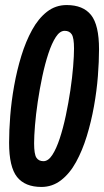

<svg xmlns="http://www.w3.org/2000/svg" viewBox="-20 -730 412 760"><path d="M144 10Q79 10 47.5 -29.5Q16 -69 16 -165Q16 -213 20.5 -271Q25 -329 36 -390.5Q47 -452 64.5 -509Q82 -566 107 -611.5Q132 -657 166 -683.5Q200 -710 244 -710Q309 -710 340.5 -670.5Q372 -631 372 -535Q372 -487 367.5 -429Q363 -371 352 -309.5Q341 -248 323.5 -191Q306 -134 281 -88.5Q256 -43 221.5 -16.5Q187 10 144 10ZM152 -92Q171 -92 187 -116.5Q203 -141 216.5 -182Q230 -223 240.5 -272.5Q251 -322 258.5 -372.5Q266 -423 269.5 -466.5Q273 -510 273 -538Q273 -580 264 -594Q255 -608 236 -608Q217 -608 201 -583.5Q185 -559 171.5 -518Q158 -477 147.5 -427.5Q137 -378 129.5 -327.5Q122 -277 118.5 -233.5Q115 -190 115 -163Q115 -120 124 -106Q133 -92 152 -92Z"/></svg>

Font: Georama ExtraCondensed SemiBold
Style: Italic
Weight: 600
Width: 2
Italic angle: -9°
Designer: Jean-Baptiste Levee
Foundry: Production Type
Version: Version 1.000